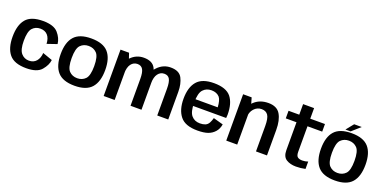

<svg xmlns="http://www.w3.org/2000/svg" viewBox="-13 -1514 4602 2306"><g transform="rotate(20 2288.0 -361.0)"><path d="M305.5 5Q443.5 5 499.2 -60.2Q555 -125.5 562.5 -192.5L437 -237Q434 -173 399.8 -132.2Q365.5 -91.5 305.5 -91.5Q245.5 -91.5 206.2 -136.8Q167 -182 167 -295.5Q167 -415 205.8 -457.8Q244.5 -500.5 305.5 -500.5Q366 -500.5 400 -462.5Q434 -424.5 437 -353.5L562.5 -396.5Q555 -470 499.2 -534Q443.5 -598 305.5 -598Q152 -598 88 -521.2Q24 -444.5 24 -295.5Q24 -151 88 -73Q152 5 305.5 5Z M922.5 4.5Q1073 4.5 1140 -72.2Q1207 -149 1207 -298.5Q1207 -448 1140 -523.5Q1073 -599 922.5 -599Q772 -599 705 -523.5Q638 -448 638 -298.5Q638 -149 705 -72.2Q772 4.5 922.5 4.5ZM922.5 -91.5Q859.5 -91.5 819 -133.2Q778.5 -175 778.5 -297.5Q778.5 -420.5 819 -462Q859.5 -503.5 922.5 -503.5Q985.5 -503.5 1026 -462Q1066.5 -420.5 1066.5 -297.5Q1066.5 -175 1026 -133.2Q985.5 -91.5 922.5 -91.5Z M1295.5 0H1436V-499.5L1404.5 -592.5H1295.5ZM1639 0H1779V-353Q1779 -454.5 1741.2 -526Q1703.5 -597.5 1594 -597.5Q1498 -597.5 1429.2 -526.5Q1360.5 -455.5 1360.5 -370L1435 -338Q1435 -417.5 1466.2 -459Q1497.5 -500.5 1547.5 -500.5Q1596 -500.5 1617.5 -463Q1639 -425.5 1639 -342ZM1980.5 0H2121V-353Q2121 -454 2084 -525.8Q2047 -597.5 1937.5 -597.5Q1841.5 -597.5 1772.5 -525.5Q1703.5 -453.5 1703.5 -370L1778.5 -338Q1778.5 -417.5 1809.8 -459Q1841 -500.5 1890.5 -500.5Q1939.5 -500.5 1960 -463Q1980.5 -425.5 1980.5 -342Z M2493 5V-86Q2424 -86 2384.5 -132.5Q2344 -178 2344 -297Q2344 -420 2385 -463.5Q2425.5 -507.5 2491 -507.5Q2557.5 -507.5 2595 -466.5Q2624.5 -430.5 2629.5 -340.5H2330.5V-255H2768.5Q2771.5 -274.5 2771.5 -298Q2771.5 -441.5 2709.5 -520.5Q2646.5 -598.5 2490.5 -598.5Q2339.5 -598.5 2274 -521Q2208 -443.5 2208 -297Q2208 -156.5 2273 -75.5Q2337.5 5 2493 5ZM2493 -86V5Q2576.5 5 2627 -13Q2677.5 -31 2712 -70Q2746.5 -108.5 2756 -168L2630 -203Q2620.5 -166.5 2605 -138Q2589 -109.5 2561 -97.5Q2533 -86 2493 -86Z M2862.5 0H3002.5V-486.5L2971.5 -592.5H2862.5ZM3242.5 0H3383V-325.5Q3383 -450 3339.2 -524Q3295.5 -598 3186 -598Q3072.5 -598 3001.2 -526.8Q2930 -455.5 2930 -379L2998 -344Q2998 -413 3037.5 -457Q3077 -501 3134 -501Q3189 -501 3215.8 -462.8Q3242.5 -424.5 3242.5 -324Z M3754 7Q3816.5 7 3873.5 -6V-100Q3838.5 -87.5 3801.5 -87.5Q3763 -87.5 3741.8 -103.5Q3720.5 -119.5 3720.5 -170.5V-495.5H3908.5V-592.5H3720.5V-727.5H3580V-592.5H3443V-495.5H3580V-139Q3580 -56 3630.2 -24.5Q3680.5 7 3754 7Z M4249 4.5Q4399.5 4.5 4466.5 -72.2Q4533.5 -149 4533.5 -298.5Q4533.5 -448 4466.5 -523.5Q4399.5 -599 4249 -599Q4098.5 -599 4031.5 -523.5Q3964.5 -448 3964.5 -298.5Q3964.5 -149 4031.5 -72.2Q4098.5 4.5 4249 4.5ZM4249 -91.5Q4186 -91.5 4145.5 -133.2Q4105 -175 4105 -297.5Q4105 -420.5 4145.5 -462Q4186 -503.5 4249 -503.5Q4312 -503.5 4352.5 -462Q4393 -420.5 4393 -297.5Q4393 -175 4352.5 -133.2Q4312 -91.5 4249 -91.5ZM4162 -614.5H4228L4336 -710H4239Z"/></g></svg>

Font: Anybody Thin SemiBold
Style: Regular
Weight: 600
Version: Version 1.113;gftools[0.9.25]